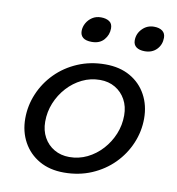

<svg xmlns="http://www.w3.org/2000/svg" viewBox="-79 -750 772 836"><g transform="rotate(10 307.0 -332.0)"><path d="M356 -480.3Q419.3 -480.3 465.5 -453.9Q511.8 -427.5 536.8 -381.3Q561.9 -335.2 561.9 -277Q561.9 -220 539.6 -167.4Q517.4 -114.8 476.7 -73.6Q435.9 -32.5 380.2 -8.7Q324.4 15 258 15Q195 15 149 -11.4Q102.9 -37.8 77.5 -83.9Q52.1 -130.1 52.1 -188.2Q52.1 -245.3 74.4 -297.8Q96.6 -350.4 137.3 -391.6Q178.1 -432.8 233.8 -456.5Q289.6 -480.3 356 -480.3ZM269.5 -55.7Q311.5 -55.7 348.4 -73.6Q385.3 -91.6 413.7 -122.8Q442 -154 458 -193.1Q474 -232.3 474 -275.6Q474 -315 457.3 -345.1Q440.7 -375.2 411.6 -392.4Q382.5 -409.6 344.5 -409.6Q302.5 -409.6 265.6 -391.6Q228.7 -373.7 200.3 -342.5Q172 -311.3 156 -272.1Q140 -233 140 -189.6Q140 -150.3 156.7 -120.2Q173.3 -90 202.8 -72.8Q232.2 -55.7 269.5 -55.7ZM279.2 -566.3Q253.1 -566.3 240.4 -576.5Q227.7 -586.8 227.7 -605.6Q227.7 -623.8 237 -640.5Q246.3 -657.2 262.6 -667.9Q279 -678.6 300.7 -678.6Q323.2 -678.6 337.5 -669.3Q351.9 -660.1 351.9 -638.6Q351.9 -610 333 -588.2Q314.1 -566.3 279.2 -566.3ZM513.3 -566.3Q489.5 -566.3 476 -576.2Q462.5 -586.2 462.5 -605.6Q462.5 -635.3 483.7 -656.9Q504.8 -678.6 535.5 -678.6Q559.1 -678.6 572.6 -668.3Q586 -658 586 -638.6Q586 -607.8 566 -587Q546 -566.3 513.3 -566.3Z"/></g></svg>

Font: Intel One Mono Light
Style: Italic
Weight: 300
Italic angle: -16°
Monospace: yes
Designer: Fred Shallcrass
Foundry: Frere-Jones Type LLC
Version: Version 1.004